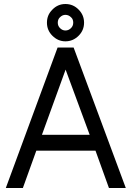

<svg xmlns="http://www.w3.org/2000/svg" viewBox="-20 -937 656 957"><path d="M306 -917Q268 -917 241 -889Q227 -875 220.5 -859Q214 -843 214 -824Q214 -786 241 -759Q269 -731 306 -731Q344 -731 372 -759Q399 -786 399 -824Q399 -862 372 -889Q345 -917 306 -917ZM306 -863Q322 -863 334 -851Q340 -846 342.5 -839Q345 -832 345 -824Q345 -808 334 -797Q322 -785 306 -785Q291 -785 279 -797Q268 -808 268 -824Q268 -841 279 -851Q291 -863 306 -863ZM189 -265 307 -590 427 -265ZM161 -186H456L523 0H607L347 -700H267L9 0H94Z"/></svg>

Font: Unageo
Style: Regular
Weight: 400
Designer: Richard Sepsi
Foundry: Richard Sepsi
Version: Version 2.000